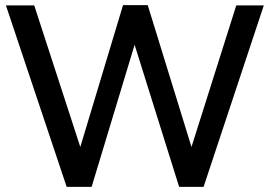

<svg xmlns="http://www.w3.org/2000/svg" viewBox="-20 -725 1048 746"><path d="M113 -704H3L239 1H336L503 -551L676 1H771L1005 -704H898L724 -154L554 -705H458L292 -154Z"/></svg>

Font: Geom
Style: Regular
Weight: 400
Version: Version 1.102